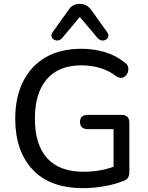

<svg xmlns="http://www.w3.org/2000/svg" viewBox="-20 -967 769 996"><path d="M302 -769Q289 -755 273 -757Q257 -759 249.5 -771.5Q242 -784 253 -800L336 -916Q347 -933 362 -940Q377 -947 394 -947Q430 -947 453 -916L536 -800Q547 -784 539.5 -771.5Q532 -759 516.5 -757Q501 -755 487 -769L394 -879ZM411 9Q239 9 149 -87.5Q59 -184 59 -351Q59 -463 100 -544.5Q141 -626 217.5 -670Q294 -714 402 -714Q464 -714 521.5 -697.5Q579 -681 625 -644Q642 -634 645 -617.5Q648 -601 640.5 -586Q633 -571 618.5 -565Q604 -559 585 -570Q547 -600 501 -614Q455 -628 402 -628Q284 -628 222.5 -556Q161 -484 161 -351Q161 -217 224.5 -146.5Q288 -76 414 -76Q454 -76 493.5 -82.5Q533 -89 569 -102V-297H436Q395 -297 395 -335Q395 -371 436 -371H611Q651 -371 651 -330V-75Q651 -59 645 -47Q639 -35 624 -30Q582 -12 524 -1.5Q466 9 411 9Z"/></svg>

Font: Chiron GoRound TC
Style: Regular
Weight: 400
Designer: Ryoko NISHIZUKA 西塚涼子 (kana, bopomofo & ideographs); Paul D. Hunt (Latin, Greek & Cyrillic); Sandoll Communications 산돌커뮤니
Foundry: Adobe
Version: Version 1.000;hotconv 1.1.1;makeotfexe 2.6.0